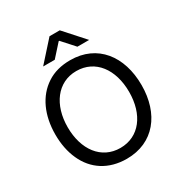

<svg xmlns="http://www.w3.org/2000/svg" viewBox="-208 -1062 1151 1218"><g transform="rotate(-30 367.5 -452.5)"><path d="M200 -766H285L366 -856H370L451 -766H537L406 -912H331ZM368 7C566 7 682 -142 682 -352C682 -564 566 -715 368 -715C302 -715 245 -700 198 -669C102 -607 51 -492 51 -353C51 -284 63 -222 88 -167C137 -58 235 7 368 7ZM367 -73C228 -73 142 -190 142 -354C142 -516 228 -636 367 -636C506 -636 592 -519 592 -354C592 -189 506 -73 367 -73Z"/></g></svg>

Font: Be Vietnam
Style: Regular
Weight: 400
Designer: Gabriel Lam
Foundry: TypeRant
Version: Version 4.000